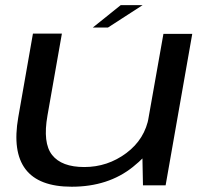

<svg xmlns="http://www.w3.org/2000/svg" viewBox="-20 -720 808 746"><path d="M535.5 0H623.5L727 -588.5H615L533 -126ZM220.5 -589.5H108L51 -264.5Q27.5 -130.5 79.2 -62.5Q131 5.5 258.5 5.5Q400.5 5.5 496.5 -71.5Q592.5 -148.5 606.5 -227.5L558.5 -267Q543.5 -179.5 470.8 -125.2Q398 -71 307.5 -71Q219.5 -71 182.5 -117.8Q145.5 -164.5 164.5 -271.5ZM340.5 -613H399.5L534 -700H449Z"/></svg>

Font: Anybody Expanded
Style: Italic
Weight: 400
Width: 7
Italic angle: -10°
Version: Version 1.113;gftools[0.9.25]